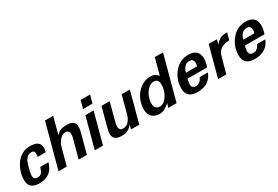

<svg xmlns="http://www.w3.org/2000/svg" viewBox="62 -1720 3956 2731"><g transform="rotate(-30 2040.0 -354.5)"><path d="M501 -394.5C501 -474 445.6 -513.7 335 -513.7C288.1 -513.7 244.6 -502.4 204.6 -480C164.6 -457.5 131.7 -427.9 106 -391.1C80.2 -354.3 60.2 -313.8 45.9 -269.5C31.6 -225.3 24.4 -180.3 24.4 -134.8C24.4 -35.8 81.1 13.7 194.3 13.7C331.7 13.7 418 -52.1 453.1 -183.6H318.4C307.9 -147.1 295.4 -119.3 280.8 -100.1C266.1 -80.9 242.8 -71.3 210.9 -71.3C169.9 -71.3 149.4 -92.4 149.4 -134.8C149.4 -159.5 156.2 -197.3 169.9 -248L181.6 -290C183.6 -297.2 187.8 -310.2 194.3 -329.1C200.8 -348 207.2 -361.5 213.4 -369.6C219.6 -377.8 227.7 -387.4 237.8 -398.4C247.9 -409.5 259.6 -417.3 272.9 -421.9C286.3 -426.4 301.1 -428.7 317.4 -428.7C348 -428.7 363.3 -409.8 363.3 -372.1C363.3 -358.4 361.7 -342.8 358.4 -325.2H490.2C497.4 -352.5 501 -375.7 501 -394.5Z M1078.1 -402.3C1078.1 -476.6 1034.8 -513.7 948.2 -513.7C904.6 -513.7 869.8 -509.1 843.8 -500C817.7 -490.9 792 -472 766.6 -443.4L841.8 -721.7H707L512.7 0H647.5L725.6 -289.1C734.7 -322.3 753.3 -354.5 781.2 -385.7C809.2 -417 838.5 -432.6 869.1 -432.6C912.8 -432.6 934.6 -409.5 934.6 -363.3C934.6 -343.8 931.3 -322.6 924.8 -299.8L843.8 0H978.5L1069.3 -339.8C1075.2 -364.6 1078.1 -385.4 1078.1 -402.3Z M1447.3 -721.7H1292L1256.8 -591.8H1412.1ZM1377 -500H1242.2L1108.4 0H1243.2Z M1972.7 -500H1837.9L1763.7 -220.7C1752.6 -178.4 1734.9 -142.3 1710.4 -112.3C1686 -82.4 1654.6 -67.4 1616.2 -67.4C1573.2 -67.4 1551.8 -90.2 1551.8 -135.7C1551.8 -154.6 1555 -176.1 1561.5 -200.2L1641.6 -500H1506.8L1416 -160.2C1410.2 -135.4 1407.2 -114.9 1407.2 -98.6C1407.2 -60.2 1418.9 -31.9 1442.4 -13.7C1465.8 4.6 1497.7 13.7 1538.1 13.7C1582.4 13.7 1616.5 8.3 1640.6 -2.4C1664.7 -13.2 1691.7 -34.8 1721.7 -67.4L1704.1 0H1838.9Z M2645.5 -721.7H2510.7L2438.5 -455.1C2417.6 -479.8 2399.1 -495.8 2382.8 -502.9C2366.5 -510.1 2341.5 -513.7 2307.6 -513.7C2249.7 -513.7 2196.8 -495.4 2148.9 -459C2101.1 -422.5 2064.6 -377.3 2039.6 -323.2C2014.5 -269.2 2002 -213.9 2002 -157.2C2002 -102.5 2017.1 -60.4 2047.4 -30.8C2077.6 -1.1 2120.4 13.7 2175.8 13.7C2201.2 13.7 2229 5.4 2259.3 -11.2C2289.6 -27.8 2315.1 -46.9 2335.9 -68.4L2316.4 0H2451.2ZM2398.4 -335C2398.4 -301.8 2391.9 -265.8 2378.9 -227.1C2365.9 -188.3 2345.4 -153.5 2317.4 -122.6C2289.4 -91.6 2257.8 -76.2 2222.7 -76.2C2194 -76.2 2172.7 -85.3 2158.7 -103.5C2144.7 -121.7 2137.7 -145.5 2137.7 -174.8C2137.7 -208.7 2144.9 -244.8 2159.2 -283.2C2173.5 -321.6 2195.3 -355.5 2224.6 -384.8C2253.9 -414.1 2286.1 -428.7 2321.3 -428.7C2372.7 -428.7 2398.4 -397.5 2398.4 -335Z M3107.4 -353.5C3107.4 -406.9 3092.8 -446.9 3063.5 -473.6C3034.2 -500.3 2992.2 -513.7 2937.5 -513.7C2843.8 -513.7 2766.3 -476.6 2705.1 -402.3C2643.9 -328.1 2613.3 -242.8 2613.3 -146.5C2613.3 -39.7 2671.9 13.7 2789.1 13.7C2925.1 13.7 3014 -42.6 3055.7 -155.3H2919.9C2910.8 -131.2 2897.1 -111.2 2878.9 -95.2C2860.7 -79.3 2839.2 -71.3 2814.5 -71.3C2768.9 -71.3 2746.1 -93.4 2746.1 -137.7C2746.1 -159.2 2750.7 -187.5 2759.8 -222.7H3083C3099.3 -272.8 3107.4 -316.4 3107.4 -353.5ZM2973.6 -359.4C2973.6 -348.3 2971 -331.1 2965.8 -307.6H2783.2C2792.3 -342.8 2807 -371.7 2827.1 -394.5C2847.3 -417.3 2873.7 -428.7 2906.2 -428.7C2951.2 -428.7 2973.6 -405.6 2973.6 -359.4Z M3578.1 -513.7C3531.2 -513.7 3493.8 -507.3 3465.8 -494.6C3437.8 -481.9 3410.2 -458 3382.8 -422.9L3402.3 -500H3267.6L3133.8 0H3268.6L3337.9 -255.9C3350.3 -304.7 3375 -340.8 3412.1 -364.3C3449.2 -387.7 3494.1 -399.4 3546.9 -399.4Z M4048.8 -353.5C4048.8 -406.9 4034.2 -446.9 4004.9 -473.6C3975.6 -500.3 3933.6 -513.7 3878.9 -513.7C3785.2 -513.7 3707.7 -476.6 3646.5 -402.3C3585.3 -328.1 3554.7 -242.8 3554.7 -146.5C3554.7 -39.7 3613.3 13.7 3730.5 13.7C3866.5 13.7 3955.4 -42.6 3997.1 -155.3H3861.3C3852.2 -131.2 3838.5 -111.2 3820.3 -95.2C3802.1 -79.3 3780.6 -71.3 3755.9 -71.3C3710.3 -71.3 3687.5 -93.4 3687.5 -137.7C3687.5 -159.2 3692.1 -187.5 3701.2 -222.7H4024.4C4040.7 -272.8 4048.8 -316.4 4048.8 -353.5ZM3915 -359.4C3915 -348.3 3912.4 -331.1 3907.2 -307.6H3724.6C3733.7 -342.8 3748.4 -371.7 3768.6 -394.5C3788.7 -417.3 3815.1 -428.7 3847.7 -428.7C3892.6 -428.7 3915 -405.6 3915 -359.4Z"/></g></svg>

Font: FreeUniversal
Style: BoldItalic
Weight: 700
Italic angle: -11°
Version: Version 1.001